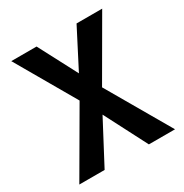

<svg xmlns="http://www.w3.org/2000/svg" viewBox="-166 -843 931 973"><g transform="rotate(-30 300.0 -357.0)"><path d="M168 0 299 -248 427 0H580L366 -369L566 -714H416L300 -489L182 -714H34L234 -368L20 0Z"/></g></svg>

Font: Noto Sans Mono UI
Style: Bold
Weight: 700
Designer: Monotype Design team
Foundry: Monotype Imaging Inc.
Version: 1.000